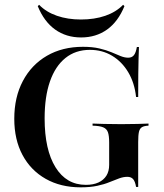

<svg xmlns="http://www.w3.org/2000/svg" viewBox="-20 -780 691 811"><path d="M321 11.3Q236.3 11.3 173 -24.6Q109.7 -60.5 75 -125.4Q40.3 -190.3 40.3 -278.2Q40.3 -369.4 76.6 -437.9Q112.9 -506.5 178.2 -544.4Q243.5 -582.3 330.6 -582.3Q370.2 -582.3 399.6 -575.4Q429 -568.5 450.8 -559.3Q472.6 -550 489.5 -543.1Q506.5 -536.3 521.8 -536.3Q537.1 -536.3 545.6 -546.8Q554 -557.3 558.1 -581.5H566.9Q566.1 -559.7 565.3 -532.7Q564.5 -505.6 564.1 -466.9Q563.7 -428.2 563.7 -370.2H554.8Q548.4 -429.8 521.8 -474.6Q495.2 -519.4 453.6 -544.4Q412.1 -569.4 359.7 -569.4Q299.2 -569.4 256.5 -535.1Q213.7 -500.8 191.1 -436.3Q168.5 -371.8 168.5 -279.8Q168.5 -147.6 214.5 -73.4Q260.5 0.8 342.7 0.8Q374.2 0.8 396 -9.3Q417.7 -19.4 429.4 -37.9Q441.1 -56.5 441.1 -83.9V-178.2Q441.1 -206.5 435.9 -221.4Q430.6 -236.3 415.7 -242.3Q400.8 -248.4 371 -249.2V-258.1Q388.7 -257.3 420.2 -256.5Q451.6 -255.6 492.7 -255.6Q532.3 -255.6 560.9 -256.5Q589.5 -257.3 607.3 -258.1V-249.2Q588.7 -248.4 579.4 -242.7Q570.2 -237.1 566.9 -223Q563.7 -208.9 563.7 -179.8V9.7H554.8Q550.8 -13.7 542.3 -23.4Q533.9 -33.1 517.7 -33.1Q501.6 -33.1 483.5 -26.6Q465.3 -20.2 443.1 -10.9Q421 -1.6 391.1 4.8Q361.3 11.3 321 11.3ZM322.6 -621.8Q259.7 -621.8 212.9 -655.2Q166.1 -688.7 139.5 -754L145.2 -759.7Q175 -729 220.6 -713.3Q266.1 -697.6 321.8 -697.6Q379 -697.6 424.6 -713.3Q470.2 -729 500 -759.7L505.6 -754Q479 -688.7 432.3 -655.2Q385.5 -621.8 322.6 -621.8Z"/></svg>

Font: Playfair 144pt
Style: Bold
Weight: 700
Version: Version 2.001;gftools[0.9.30]